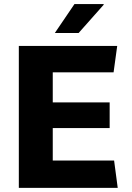

<svg xmlns="http://www.w3.org/2000/svg" viewBox="-20 -908 640 928"><path d="M71 0V-686H546.5L529 -558.5H235V-413H510V-289H235V-132H531.5L549 0ZM245 -748.5 340 -888.5H480.5L481.5 -885.5L360 -748.5Z"/></svg>

Font: Chivo Mono Medium
Style: Regular
Weight: 500
Monospace: yes
Designer: Hector Gatti
Foundry: Omnibus-Type
Version: Version 1.008